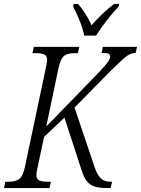

<svg xmlns="http://www.w3.org/2000/svg" viewBox="-39 -951 713 971"><path d="M-19 0 -12 -32H7Q39 -32 58 -45.5Q77 -59 88 -111L192 -604Q195 -619 197 -629.5Q199 -640 199 -647Q199 -669 185 -675.5Q171 -682 145 -682H125L132 -714H362L355 -682H336Q304 -682 285.5 -668.5Q267 -655 256 -603L195 -311L462 -586Q494 -620 506 -636.5Q518 -653 518 -665Q518 -676 509.5 -679.5Q501 -683 475 -683L481 -714H654L647 -683Q630 -683 614.5 -675Q599 -667 578 -647.5Q557 -628 523 -595L338 -407L440 -104Q452 -68 470 -50Q488 -32 519 -32H528L520 0H500Q459 0 434.5 -9.5Q410 -19 396 -40.5Q382 -62 371 -98L287 -356L184 -259L152 -109Q149 -97 147 -85.5Q145 -74 145 -67Q145 -45 159.5 -38.5Q174 -32 199 -32H218L212 0ZM387 -771Q380 -806 363.5 -847Q347 -888 331 -918L334 -931H356Q376 -908 394 -879.5Q412 -851 424 -823Q447 -850 477 -879Q507 -908 538 -931H564L561 -918Q530 -885 499.5 -846Q469 -807 447 -771Z"/></svg>

Font: Noto Serif Condensed Light
Style: Italic
Weight: 300
Width: 3
Italic angle: -12°
Designer: Monotype Design Team
Foundry: Monotype Imaging Inc.
Version: Version 2.014; ttfautohint (v1.8.4.7-5d5b)